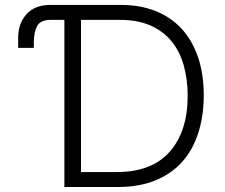

<svg xmlns="http://www.w3.org/2000/svg" viewBox="-20 -747 898 767"><path d="M52.6 -555.8V-596.6Q52.6 -653.1 85.9 -690.3Q119 -727.3 181.5 -727.3H463.1Q540.8 -727.3 602.3 -702.6Q663.7 -677.9 706.3 -631.2Q748.9 -584.5 771.5 -517.4Q794 -450.3 794 -365.4Q793.7 -283 772 -215.6Q750.4 -148.1 707.4 -100.1Q664.4 -52.2 600.1 -26.1Q535.9 0 450.3 0H237.2V-667.6H182.9Q141.3 -667.6 128.2 -642.8Q115.1 -617.9 115.1 -578.1V-555.8ZM303.6 -667.6V-59.7H446.4Q587 -59.7 658.4 -141.3Q729.8 -223 729.8 -365.4Q729.4 -431.5 713.6 -487Q697.8 -542.6 664.8 -582.7Q631.7 -622.9 580.8 -645.2Q529.8 -667.6 459.2 -667.6Z"/></svg>

Font: Inter P Light
Style: Regular
Weight: 300
Designer: Rasmus Andersson
Foundry: rsms
Version: Version 3.018;git-588b23468